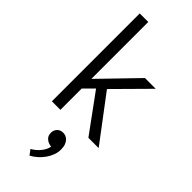

<svg xmlns="http://www.w3.org/2000/svg" viewBox="-323 -748 1097 1097"><g transform="rotate(45 225.5 -200.0)"><path d="M138 -172V0H69V-710H138V-250L351 -470H438L242 -272L447 0H364L196 -230ZM237 184Q221 181 206.5 168Q192 155 192 131Q192 110 205.5 95.5Q219 81 242 81Q252 81 262.5 85Q273 89 281.5 98Q290 107 295.5 121.5Q301 136 301 158Q301 181 293 203Q285 225 271 245Q257 265 238 282Q219 299 198 310L175 279Q204 263 224.5 237.5Q245 212 249 187Z"/></g></svg>

Font: Mukta Mahee Light
Style: Regular
Weight: 300
Designer: Shuchita Grover, Noopur Datye, Girish Dalvi, Yashodeep Gholap
Foundry: Ek Type
Version: Version 2.538;PS 1.000;hotconv 16.6.51;makeotf.lib2.5.65220;